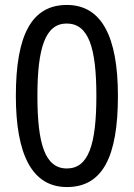

<svg xmlns="http://www.w3.org/2000/svg" viewBox="-20 -745 540 775"><path d="M250 10C393 10 456 -110 456 -358C456 -599 389 -725 250 -725C108 -725 44 -604 44 -358C44 -124 108 10 250 10ZM250 -65C162 -65 131 -163 131 -358C131 -552 163 -650 249 -650C337 -650 369 -554 369 -358C369 -161 337 -65 250 -65Z"/></svg>

Font: Noto Sans Gurmukhi SemiCondensed
Style: Regular
Weight: 400
Width: 4
Designer: Jelle Bosma - Monotype Design Team
Foundry: Monotype Imaging Inc.
Version: Version 2.004